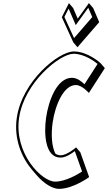

<svg xmlns="http://www.w3.org/2000/svg" viewBox="-20 -1172 697 1239"><path d="M372.2 -170C359.1 -170 347.6 -173.6 337.8 -180.1C312.4 -228 309.3 -309 319.7 -381.2C335.6 -491.2 389.6 -623.2 469.3 -623.2C509.8 -623.2 553.3 -572.3 553.5 -572.2L656.5 -732.2L629.3 -764C629.3 -764 548.2 -840 456.5 -840C357.8 -840 122.4 -648 88.2 -411C68.5 -274.4 120.8 -153.1 187.5 -75.3L214.7 -43.5C263.2 13.1 319.2 46.8 360.6 46.8C452.3 46.8 555.2 -29.2 555.2 -29.2L498.3 -189.2L471 -221C471 -221 412.7 -170 372.2 -170ZM424.7 -1152 378.9 -1061 452.8 -899 480 -867.2 620.3 -1029.2 581.1 -1120.2 553.8 -1152 481.5 -1051.7 451.9 -1120.2ZM422.8 -1116.5 468.8 -1010 549.5 -1121.9 575.4 -1061.9 457.9 -926.2 395.6 -1062.6ZM370.1 -155C404.8 -155 442.3 -181.4 462.9 -196.7L509.7 -65.4C481.3 -46.5 402.9 0 335.5 0C249.5 0 70.1 -181.6 103.2 -411C136.4 -641.5 368.1 -825 454.4 -825C522 -825 587.9 -777.6 609.7 -759.6L525.1 -628.3C507.4 -645.1 478.8 -670 444.3 -670C346.5 -670 293 -520.3 277.5 -413C261.9 -304.8 272.2 -155 370.1 -155Z"/></svg>

Font: Blink
Style: 3DObl
Weight: 400
Designer: Mew Too
Foundry: Cannot Into Space Fonts
Version: Version 001.000